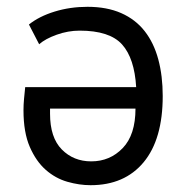

<svg xmlns="http://www.w3.org/2000/svg" viewBox="-20 -532 547 564"><path d="M65 -460Q95 -484 140.5 -498Q186 -512 237 -512Q294 -512 336 -493.5Q378 -475 405 -440.5Q432 -406 445 -357.5Q458 -309 458 -250Q458 -123 402 -55.5Q346 12 246 12Q213 12 178 2Q143 -8 114.5 -33Q86 -58 67.5 -100.5Q49 -143 49 -208Q49 -224 50.5 -240.5Q52 -257 54 -276H380Q375 -361 338.5 -401.5Q302 -442 214 -442Q180 -442 146.5 -430Q113 -418 95 -402ZM248 -58Q303 -58 340.5 -97Q378 -136 378 -213H127V-198Q127 -128 161.5 -93Q196 -58 248 -58Z"/></svg>

Font: PTSans
Style: Regular
Weight: 400
Designer: A.Korolkova, O.Umpeleva, V.Yefimov
Foundry: ParaType Ltd
Version: Version 2.003W OFL